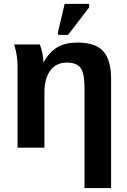

<svg xmlns="http://www.w3.org/2000/svg" viewBox="-20 -756 651 983"><path d="M412.6 207V-307.1Q412.6 -379.9 392.8 -407.7Q373 -435.5 321.8 -435.5Q267.6 -435.5 237.5 -394.8Q207.5 -354 207.5 -283.7V0H69.8V-415.5Q69.8 -475.6 52.2 -528.3H183.6Q191.9 -509.3 197 -483.6Q202.1 -458 202.1 -438H203.6Q234.9 -492.7 275.9 -515.4Q316.9 -538.1 377 -538.1Q467.8 -538.1 508.3 -493.9Q548.8 -449.7 548.8 -352.1V207ZM277.3 -577.6V-593.8L311 -736.3H436.5V-718.3L328.6 -577.6Z"/></svg>

Font: Arial
Style: Bold
Weight: 700
Designer: Steve Matteson
Foundry: Ascender Corporation
Version: Version 2.00.3